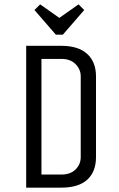

<svg xmlns="http://www.w3.org/2000/svg" viewBox="-20 -860 545 880"><path d="M261 0H100V-650H261Q339 -650 379.5 -613Q420 -576 420 -510V-140Q420 -73 380 -36.5Q340 0 261 0ZM350 -140V-510Q350 -542 326.5 -566Q303 -590 261 -590H170V-60H261Q303 -60 326.5 -83.5Q350 -107 350 -140ZM252 -778 340 -840 366 -814 268 -701H236L138 -814L164 -840Z"/></svg>

Font: Unica One
Style: Regular
Weight: 400
Designer: Eduardo Rodriguez Tunni
Foundry: Eduardo Rodriguez Tunni
Version: Version 1.001